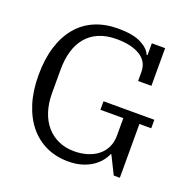

<svg xmlns="http://www.w3.org/2000/svg" viewBox="-127 -837 976 976"><g transform="rotate(20 360.5 -349.0)"><path d="M341 12Q275 12 221.5 -13Q168 -38 130 -84.5Q92 -131 71 -198Q50 -265 50 -349Q50 -436 71 -503.5Q92 -571 131 -617Q170 -663 225.5 -686.5Q281 -710 350 -710Q431 -710 475 -687.5Q519 -665 531 -634H536V-698H608V-494H536V-543Q536 -599 489 -628Q442 -657 361 -657Q306 -657 265.5 -639.5Q225 -622 198.5 -590Q172 -558 159 -513.5Q146 -469 146 -414V-286Q146 -232 160.5 -187.5Q175 -143 202 -112Q229 -81 267 -64Q305 -47 351 -47Q389 -47 422 -57Q455 -67 479 -86Q503 -105 516.5 -133Q530 -161 530 -198V-291H406V-337H681V-291H617V0H584L536 -97H532Q524 -77 508 -57.5Q492 -38 468.5 -22.5Q445 -7 413 2.5Q381 12 341 12Z"/></g></svg>

Font: IBM Plex Serif
Style: Regular
Weight: 400
Designer: Mike Abbink, Paul van der Laan, Pieter van Rosmalen
Foundry: Bold Monday
Version: Version 2.6